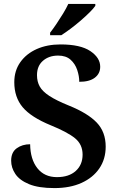

<svg xmlns="http://www.w3.org/2000/svg" viewBox="-20 -951 610 981"><path d="M258 10Q177 10 128.5 -10Q80 -30 58.5 -62Q37 -94 37 -130Q37 -173 65.5 -193.5Q94 -214 134 -214Q135 -137 171 -91.5Q207 -46 271 -46Q332 -46 367 -77.5Q402 -109 402 -161Q402 -213 363.5 -244.5Q325 -276 239 -311Q139 -352 96 -403Q53 -454 53 -531Q53 -590 84 -633.5Q115 -677 168 -700.5Q221 -724 289 -724Q391 -724 441.5 -690Q492 -656 492 -610Q492 -575 464.5 -554Q437 -533 385 -533Q385 -562 374.5 -593.5Q364 -625 340.5 -646Q317 -667 277 -667Q230 -667 199.5 -640.5Q169 -614 169 -567Q169 -534 183 -509Q197 -484 232 -461Q267 -438 331 -412Q428 -373 474 -325Q520 -277 520 -202Q520 -138 487.5 -90.5Q455 -43 396.5 -16.5Q338 10 258 10ZM236 -784Q251 -803 268.5 -829Q286 -855 302.5 -882Q319 -909 329 -931H467V-921Q458 -908 438 -888Q418 -868 392.5 -846Q367 -824 341 -804.5Q315 -785 293 -771H236Z"/></svg>

Font: Noto Serif NP Hmong SemiBold
Style: Regular
Weight: 600
Designer: Dalton Maag Ltd
Foundry: Dalton Maag Ltd
Version: Version 1.001; ttfautohint (v1.8.4.7-5d5b)